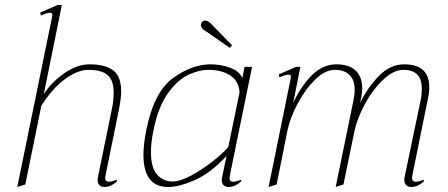

<svg xmlns="http://www.w3.org/2000/svg" viewBox="-20 -737 1789 767"><path d="M402 -39Q400 -29 400 -26Q400 -11 416 -11Q424 -11 448 -19L446 -11Q422 10 397 10Q385 10 377.5 3Q370 -4 370 -17Q370 -24 371 -28L426 -297Q434 -333 434 -367Q434 -417 409.5 -437.5Q385 -458 334 -458Q290 -458 239 -420.5Q188 -383 145 -314L81 0L49 10L189 -674V-677Q189 -686 180 -686Q168 -686 143 -675L141 -687L210 -717H227L155 -361Q186 -409 237 -444.5Q288 -480 338 -480Q399 -480 431.5 -456.5Q464 -433 464 -372Q464 -346 456 -304Z M794 -618Q781 -627 783 -641Q784 -647 789 -651Q794 -655 799 -655Q810 -655 822 -643L907 -556L898 -546ZM553 -119Q553 -158 564 -216Q595 -370 671 -425Q747 -480 821 -480Q864 -480 900.5 -466Q937 -452 948 -425L957 -470H987L899 -40Q897 -30 897 -26Q897 -11 912 -11Q920 -11 944 -19L942 -11Q918 10 893 10Q881 10 873.5 3Q866 -4 866 -17Q866 -24 867 -28L885 -114Q821 -45 758 -17.5Q695 10 652 10Q553 10 553 -119ZM892 -150 937 -368Q934 -413 900 -435.5Q866 -458 811 -458Q777 -458 735 -439.5Q693 -421 653 -367.5Q613 -314 593 -216Q583 -167 583 -130Q583 -67 607.5 -39.5Q632 -12 669 -12Q699 -12 743 -35.5Q787 -59 829 -92Q871 -125 892 -150Z M1628 -40Q1626 -30 1626 -27Q1626 -11 1641 -11Q1650 -11 1674 -19L1672 -11Q1648 10 1623 10Q1610 10 1602.5 2.5Q1595 -5 1595 -19Q1595 -25 1596 -28L1660 -335Q1665 -358 1665 -383Q1665 -458 1592 -458Q1552 -458 1510 -418Q1468 -378 1437 -320Q1406 -262 1396 -213L1352 0L1321 10L1392 -336Q1397 -361 1397 -377Q1397 -417 1376.5 -437.5Q1356 -458 1318 -458Q1279 -458 1239.5 -419.5Q1200 -381 1170 -325Q1140 -269 1129 -219L1085 0L1053 10L1142 -427V-431Q1142 -439 1134 -439Q1121 -439 1096 -428L1094 -440L1163 -470H1180L1151 -325Q1179 -388 1223.5 -434Q1268 -480 1324 -480Q1376 -480 1401.5 -454.5Q1427 -429 1427 -384Q1427 -367 1422 -342L1418 -325Q1448 -387 1493.5 -433.5Q1539 -480 1595 -480Q1695 -480 1695 -388Q1695 -367 1689 -341Z"/></svg>

Font: Taviraj Thin
Style: Italic
Weight: 250
Italic angle: -12°
Designer: Katatrad Team
Foundry: CadsonDemak
Version: Version 1.001